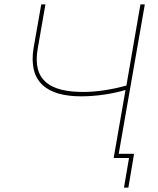

<svg xmlns="http://www.w3.org/2000/svg" viewBox="-20 -720 720 875"><path d="M350 -281C417 -281 493 -292 552 -310L498 0H568L545 135H565L591 -19H521L640 -700H620L556 -330C490 -312 423 -301 359 -301C210 -301 126 -352 152 -499L187 -700H168L133 -501C108 -346 194 -281 350 -281Z"/></svg>

Font: Fixel Display Thin
Style: Italic
Weight: 100
Italic angle: -10°
Designer: AlfaBravo + MacPaw
Foundry: Kyrylo Tkachov, Marchela Mozhyna, Serhii Makarenko, Maria Weinstein, Zakhar Kryvoshyya
Version: Version 1.210;Glyphs 3.2 (3217)